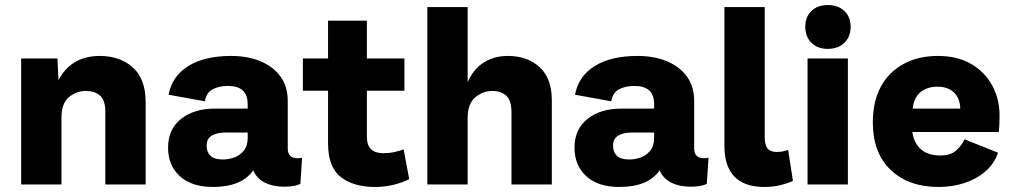

<svg xmlns="http://www.w3.org/2000/svg" viewBox="-20 -732 4023 762"><path d="M64 0V-500H208L212 -414Q263 -510 376 -510Q456 -510 507 -464.5Q558 -419 558 -327V0H398V-288Q398 -335 376.5 -353Q355 -371 321 -371Q283 -371 253.5 -346.5Q224 -322 224 -265V0Z M963 -319Q963 -391 885 -391Q850 -391 824.5 -378Q799 -365 793 -330L649 -356Q663 -430 727.5 -470Q792 -510 897 -510Q963 -510 1013.5 -489Q1064 -468 1093 -428.5Q1122 -389 1122 -331V-143Q1122 -104 1161 -104Q1169 -104 1179 -106L1172 -2Q1149 9 1108 9Q1064 9 1031.5 -7Q999 -23 985 -56Q939 10 825 10Q740 10 693.5 -33Q647 -76 647 -146Q647 -219 698.5 -260Q750 -301 833 -301H963ZM865 -99Q887 -99 909.5 -107Q932 -115 947.5 -134Q963 -153 963 -184V-206H874Q842 -206 821 -194Q800 -182 800 -154Q800 -129 815 -114Q830 -99 865 -99Z M1582 -139 1604 -21Q1579 -8 1543.5 1Q1508 10 1468 10Q1384 10 1333 -29Q1282 -68 1282 -163V-372H1182V-500H1282V-650H1436V-500H1585V-372H1436V-190Q1436 -155 1453 -139.5Q1470 -124 1501 -124Q1524 -124 1545 -128.5Q1566 -133 1582 -139Z M1676 0V-704H1836V-406Q1859 -458 1900 -484Q1941 -510 1996 -510Q2073 -510 2121.5 -465.5Q2170 -421 2170 -335V0H2010V-285Q2010 -334 1989 -352.5Q1968 -371 1934 -371Q1896 -371 1866 -345.5Q1836 -320 1836 -263V0Z M2576 -319Q2576 -391 2498 -391Q2463 -391 2437.5 -378Q2412 -365 2406 -330L2262 -356Q2276 -430 2340.5 -470Q2405 -510 2510 -510Q2576 -510 2626.5 -489Q2677 -468 2706 -428.5Q2735 -389 2735 -331V-143Q2735 -104 2774 -104Q2782 -104 2792 -106L2785 -2Q2762 9 2721 9Q2677 9 2644.5 -7Q2612 -23 2598 -56Q2552 10 2438 10Q2353 10 2306.5 -33Q2260 -76 2260 -146Q2260 -219 2311.5 -260Q2363 -301 2446 -301H2576ZM2478 -99Q2500 -99 2522.5 -107Q2545 -115 2560.5 -134Q2576 -153 2576 -184V-206H2487Q2455 -206 2434 -194Q2413 -182 2413 -154Q2413 -129 2428 -114Q2443 -99 2478 -99Z M3015 -704V-187Q3015 -156 3026.5 -142.5Q3038 -129 3061 -129Q3079 -129 3088.5 -131.5Q3098 -134 3108 -137L3127 -14Q3105 -4 3076.5 3Q3048 10 3014 10Q2855 10 2855 -154V-704Z M3345 -500V0H3185V-500ZM3265 -712Q3306 -712 3331 -688.5Q3356 -665 3356 -626Q3356 -586 3331 -562Q3306 -538 3265 -538Q3225 -538 3200.5 -562Q3176 -586 3176 -626Q3176 -665 3200.5 -688.5Q3225 -712 3265 -712Z M3705 10Q3586 10 3515 -57.5Q3444 -125 3444 -246Q3444 -330 3476.5 -389Q3509 -448 3567.5 -479Q3626 -510 3702 -510Q3780 -510 3834.5 -478Q3889 -446 3918 -392.5Q3947 -339 3947 -273Q3947 -235 3944 -208H3601Q3607 -164 3635 -139.5Q3663 -115 3711 -115Q3753 -115 3774.5 -134.5Q3796 -154 3808 -179L3941 -126Q3926 -82 3890.5 -51.5Q3855 -21 3807 -5.5Q3759 10 3705 10ZM3602 -301H3791Q3790 -342 3766 -365Q3742 -388 3701 -388Q3661 -388 3634.5 -367.5Q3608 -347 3602 -301Z"/></svg>

Font: Prodigy Sans
Style: Bold
Weight: 700
Designer: Wei Huang
Foundry: Wei Huang
Version: Version 1.003; ttfautohint (v1.8.3)